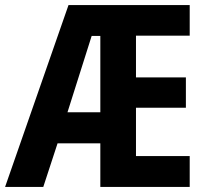

<svg xmlns="http://www.w3.org/2000/svg" viewBox="-22 -734 812 754"><path d="M723 0V-121H512V-311H708V-430H512V-594H723V-714H247L-2 0H148L204 -171H372V0ZM243 -293 338 -593H372V-293Z"/></svg>

Font: Noto Sans Armenian Condensed
Style: Regular
Weight: 400
Width: 3
Designer: Monotype Design Team
Foundry: Monotype Imaging Inc.
Version: Version 2.008